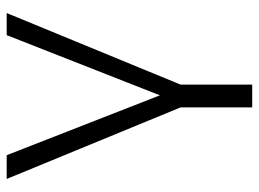

<svg xmlns="http://www.w3.org/2000/svg" viewBox="-120 -441 774 574"><g transform="rotate(-90 267.0 -154.0)"><path d="M233 213V-1L19 -521H90L269 -63L449 -521H515L301 -1V213Z"/></g></svg>

Font: Raleway-v4020
Style: Regular
Weight: 400
Designer: Matt McInerney, Pablo Impallari, Rodrigo Fuenzalida
Foundry: Matt McInerney, Pablo Impallari, Rodrigo Fuenzalida
Version: Version 4.020;PS 004.020;hotconv 1.0.88;makeotf.lib2.5.64775